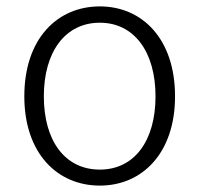

<svg xmlns="http://www.w3.org/2000/svg" viewBox="-20 -567 623 600"><path d="M292 13C424 13 527 -88 527 -266C527 -446 424 -547 292 -547C159 -547 56 -446 56 -266C56 -88 159 13 292 13ZM292 -37C183 -37 117 -127 117 -266C117 -404 183 -496 292 -496C400 -496 466 -404 466 -266C466 -127 400 -37 292 -37Z"/></svg>

Font: Noto Sans CJK Light
Style: Regular
Weight: 300
Designer: Ryoko NISHIZUKA (kana & ideographs); Paul D. Hunt (Latin, Greek & Cyrillic); Wenlong ZHANG (bopomofo); Sandoll Communica
Foundry: Adobe Systems Incorporated
Version: Version 1.000;PS 1;hotconv 1.0.78;makeotf.lib2.5.61930